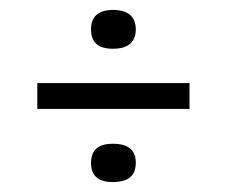

<svg xmlns="http://www.w3.org/2000/svg" viewBox="-20 -490 456 386"><path d="M55 -271V-323H361V-271ZM207 -392Q185 -392 174 -401.5Q163 -411 163 -431Q163 -450 174 -460Q185 -470 207 -470Q230 -470 241.5 -460Q253 -450 253 -431Q253 -412 241.5 -402Q230 -392 207 -392ZM206 -124Q185 -124 174 -133.5Q163 -143 163 -162Q163 -182 174 -191.5Q185 -201 207 -201Q230 -201 241.5 -191.5Q253 -182 253 -163Q253 -143 241.5 -133.5Q230 -124 206 -124Z"/></svg>

Font: Bricolage Grotesque SemiCondensed ExtraLight
Style: Regular
Weight: 250
Width: 4
Designer: Mathieu Triay
Foundry: Atelier Triay
Version: Version 1.000;gftools[0.9.30]